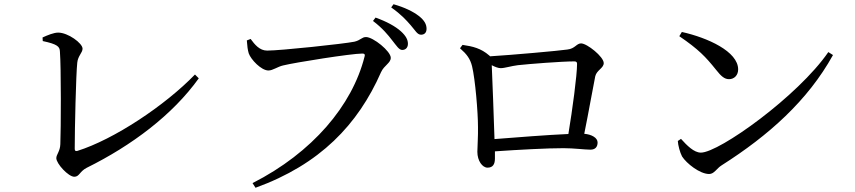

<svg xmlns="http://www.w3.org/2000/svg" viewBox="-20 -840 4040 907"><path d="M182 -646C253 -631 262 -619 263 -597C269 -522 268 -228 265 -159C264 -125 246 -110 246 -93C246 -67 303 -5 331 -5C355 -5 356 -30 389 -47C603 -153 795 -297 919 -470L901 -488C760 -342 518 -181 345 -127C336 -125 333 -128 333 -138C333 -231 339 -490 345 -544C348 -576 370 -591 370 -610C370 -636 301 -686 255 -686C234 -686 205 -674 181 -663Z M1880 -604C1896 -604 1907 -615 1907 -633C1907 -652 1898 -670 1874 -692C1847 -716 1807 -738 1754 -757L1742 -741C1787 -707 1813 -675 1833 -649C1853 -624 1865 -604 1880 -604ZM1969 -676C1985 -676 1995 -686 1995 -704C1995 -725 1985 -744 1958 -765C1932 -785 1892 -805 1839 -820L1828 -805C1876 -771 1899 -745 1920 -721C1942 -696 1951 -676 1969 -676ZM1164 -656 1146 -649C1148 -621 1150 -605 1155 -588C1165 -559 1214 -507 1248 -507C1269 -507 1291 -525 1318 -531C1375 -545 1640 -587 1691 -587C1700 -587 1706 -585 1702 -572C1644 -342 1456 -119 1173 25L1187 47C1491 -63 1671 -251 1780 -499C1795 -532 1826 -542 1826 -567C1826 -598 1743 -665 1709 -665C1689 -665 1684 -650 1654 -643C1605 -633 1305 -601 1242 -601C1206 -601 1183 -630 1164 -656Z M2316 -183C2313 -282 2306 -464 2303 -532C2318 -524 2334 -518 2345 -518C2364 -518 2394 -528 2426 -532C2481 -538 2633 -550 2693 -550C2703 -550 2706 -546 2706 -538C2706 -485 2684 -321 2665 -207C2570 -203 2418 -191 2316 -183ZM2153 -612C2185 -584 2201 -563 2210 -527C2225 -465 2238 -310 2238 -240C2239 -199 2235 -145 2235 -123C2235 -80 2259 -48 2283 -48C2309 -48 2318 -65 2318 -91C2318 -104 2318 -115 2318 -125C2434 -133 2564 -140 2642 -140C2691 -140 2743 -133 2769 -133C2793 -133 2803 -147 2803 -167C2803 -189 2775 -205 2740 -208C2761 -311 2782 -432 2792 -480C2799 -509 2832 -518 2832 -542C2832 -572 2753 -635 2725 -635C2703 -635 2697 -610 2660 -606C2620 -600 2395 -580 2295 -574C2294 -575 2293 -577 2291 -578C2252 -612 2213 -621 2165 -628Z M3189 -669C3280 -607 3314 -571 3362 -511C3387 -479 3403 -466 3424 -466C3449 -466 3467 -485 3467 -512C3467 -597 3322 -662 3201 -689ZM3291 -119C3258 -119 3225 -153 3197 -184L3182 -174C3183 -154 3192 -120 3202 -101C3223 -68 3286 -18 3330 -18C3354 -18 3366 -45 3389 -59C3611 -200 3796 -365 3915 -580L3893 -594C3750 -386 3377 -119 3291 -119Z"/></svg>

Font: Noto Serif SC Medium
Style: Regular
Weight: 500
Designer: Ryoko NISHIZUKA 西塚涼子 (kana & ideographs); Frank Grießhammer (Latin, Greek & Cyrillic); Wenlong ZHANG 张文龙 (bopomofo); San
Foundry: Adobe Systems Incorporated
Version: Version 1.001;PS 1.001;hotconv 16.6.54;makeotf.lib2.5.65590